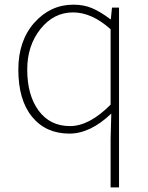

<svg xmlns="http://www.w3.org/2000/svg" viewBox="-20 -560 635 823"><path d="M454.1 243.2V35.2L457 -73.2Q367.2 12.7 277.3 12.7Q176.8 12.7 117.7 -59.1Q58.6 -130.9 58.6 -261.7Q58.6 -385.7 127.4 -462.9Q196.3 -540 294.9 -540Q339.8 -540 376 -524.4Q412.1 -508.8 453.1 -477.5H455.1L460 -527.3H490.2V243.2ZM280.3 -19.5Q362.3 -19.5 454.1 -111.3V-434.6Q374 -506.8 293 -506.8Q210 -506.8 153.3 -435.5Q96.7 -364.3 96.7 -261.7Q96.7 -152.3 145.5 -85.9Q194.3 -19.5 280.3 -19.5Z"/></svg>

Font: Bpmf Zihi Sans ExtraLight
Style: ExtraLight
Weight: 250
Foundry: But Ko
Version: Version 1.320